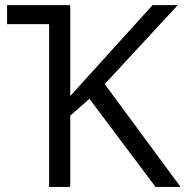

<svg xmlns="http://www.w3.org/2000/svg" viewBox="-20 -734 729 754"><path d="M7.8 -713.9H255.9V-356.9L579.1 -713.9H678.2L391.1 -403.8L689 0H590.8L331.1 -346.2L255.9 -279.8V0H172.9V-639.2H7.8Z"/></svg>

Font: OpenSans-Regular
Style: Regular
Weight: 400
Foundry: Ascender Corporation
Version: Version 1.10